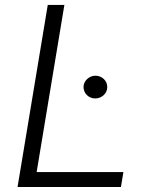

<svg xmlns="http://www.w3.org/2000/svg" viewBox="-20 -747 597 767"><path d="M170.8 -727.3H237.2L126.4 -59.7H473L463.1 0H50.1ZM313.6 -400.2Q313.9 -409.4 317.8 -417.4Q321.7 -425.4 328.3 -431.5Q334.9 -437.5 343.4 -441.1Q351.9 -444.6 361.5 -444.6Q371.4 -444.6 380.1 -440.9Q388.8 -437.1 395.2 -430.9Q401.6 -424.7 405.2 -416.2Q408.7 -407.7 408.4 -398.1Q408.4 -389.2 404.5 -381Q400.6 -372.9 394 -366.8Q387.4 -360.8 378.7 -357.2Q370 -353.7 360.4 -353.7Q350.5 -353.7 341.8 -357.4Q333.1 -361.2 326.9 -367.4Q320.7 -373.6 317.1 -382.1Q313.6 -390.6 313.6 -400.2Z"/></svg>

Font: Inter P Light
Style: Italic
Weight: 300
Italic angle: 9.39999°
Designer: Rasmus Andersson
Foundry: rsms
Version: Version 3.018;git-588b23468